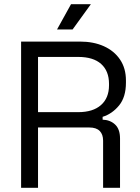

<svg xmlns="http://www.w3.org/2000/svg" viewBox="-20 -899 671 919"><path d="M81 0V-700H362.5Q427.8 -700 477.1 -677.8Q526.5 -655.5 554.6 -613.9Q582.8 -572.2 582.8 -513.8V-503.2Q582.8 -434.2 549.8 -394.1Q516.8 -354 471.2 -339.8V-326.2Q507.5 -325 531 -302.9Q554.5 -280.8 554.5 -235.8V0H473.5V-225.8Q473.5 -255.8 457.2 -272.2Q441 -288.8 407.5 -288.8H162V0ZM162 -362.2H354.5Q424.8 -362.2 463.2 -396Q501.8 -429.8 501.8 -491.2V-497.5Q501.8 -559 464.1 -592.8Q426.5 -626.5 354.5 -626.5H162ZM253 -758 320 -879H415L327.5 -758Z"/></svg>

Font: Space 7353
Style: Regular
Weight: 400
Designer: Christine Claussen + Ruben Lyon  (Space 7353)
Version: Version 1.000;FEAKit 1.0